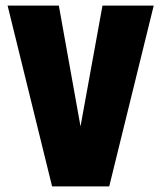

<svg xmlns="http://www.w3.org/2000/svg" viewBox="-20 -662 573 682"><path d="M344 -642H526L368 0H165L7 -642H189L266 -213Z"/></svg>

Font: Teko
Style: Bold
Weight: 700
Designer: Manushi Parikh, Jonny Pinhorn
Foundry: Indian Type Foundry
Version: Version 1.106;PS 1.0;hotconv 1.0.78;makeotf.lib2.5.61930; tt